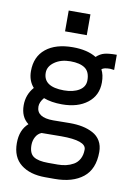

<svg xmlns="http://www.w3.org/2000/svg" viewBox="-95 -746 708 998"><g transform="rotate(10 259.0 -247.5)"><path d="M185.1 -685.1H299.8V-575.2H185.1ZM115.7 37.1Q115.7 81.1 140.4 97.2Q165 113.3 216.8 113.3H268.1Q291 113.3 311.3 108.6Q331.5 104 350.6 93.3Q369.6 82.5 380.9 61.8Q392.1 41 392.1 12.2Q392.1 -34.7 260.3 -34.7Q228 -34.7 156.7 -33.7Q137.2 -25.9 126.5 -6.3Q115.7 13.2 115.7 37.1ZM232.4 -272Q281.2 -272 312.5 -291Q343.8 -310.1 343.8 -344.7Q343.8 -389.6 317.1 -408.2Q290.5 -426.8 240.2 -426.8Q190.4 -426.8 157 -403.3Q123.5 -379.9 123.5 -346.2Q123.5 -272 232.4 -272ZM46.4 -341.3Q46.4 -417.5 97.9 -459.2Q149.4 -501 240.2 -501Q316.4 -501 364.3 -471.7Q383.8 -490.2 406.5 -496.1Q429.2 -502 471.2 -502V-421.9Q456.5 -424.3 449.7 -424.3Q416 -424.3 405.3 -413.6Q419.9 -387.2 419.9 -346.7Q419.9 -278.3 369.1 -238.5Q318.4 -198.7 234.9 -198.7Q178.2 -198.7 137.7 -214.4Q116.7 -189.9 116.7 -166.5Q116.7 -108.9 204.6 -108.9Q210.9 -108.9 248.5 -109.4Q286.1 -109.9 293 -109.9Q329.6 -109.9 359.6 -103.8Q389.6 -97.7 415 -84.2Q440.4 -70.8 454.8 -46.4Q469.2 -22 469.2 11.7Q469.2 102.5 414.3 146Q359.4 189.5 265.1 189.5H214.8Q134.3 189.5 86.7 151.9Q39.1 114.3 39.1 40Q39.1 -29.8 81.5 -66.9Q40 -97.7 40 -160.2Q40 -215.8 76.2 -257.3Q46.4 -290.5 46.4 -341.3Z"/></g></svg>

Font: FantasqueSansM Nerd Font
Style: Regular
Weight: 400
Monospace: yes
Designer: Jany Belluz
Version: Version 1.8.0 ; ttfautohint (v1.8.2);Nerd Fonts 3.4.0